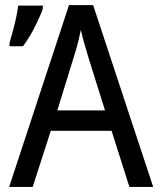

<svg xmlns="http://www.w3.org/2000/svg" viewBox="-20 -737 640 757"><path d="M490.2 0 419.9 -221.2H180.2L108.9 0H16.1L252 -716.8H347.2L584 0ZM394 -301.8 329.1 -508.8Q310.1 -569.3 298.8 -619.1Q289.1 -570.8 276.4 -529.8L206.1 -301.8ZM17.6 -567.9 32.2 -620.1Q46.9 -675.8 51.8 -714.8H148.9V-704.6Q148.9 -696.8 124.8 -646Q100.6 -595.2 70.8 -554.7H17.6Z"/></svg>

Font: Noto Mono
Style: Regular
Weight: 400
Designer: Monotype Design Team
Foundry: Monotype Imaging Inc.
Version: Version 1.00